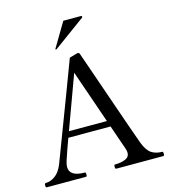

<svg xmlns="http://www.w3.org/2000/svg" viewBox="-136 -1068 1045 1177"><g transform="rotate(-15 387.0 -480.0)"><path d="M760 -13Q760 0 754 0H455Q448 0 448 -13Q448 -20 449.5 -23.5Q451 -27 455 -27Q494 -27 520.5 -38.5Q547 -50 547 -77Q547 -90 541 -106L488 -259H220Q194 -189 174 -128Q166 -104 166 -88Q166 -27 263 -27Q267 -27 268 -22.5Q269 -18 269 -13Q269 0 263 0H14Q7 0 7 -13Q7 -27 14 -27Q45 -27 74.5 -48Q104 -69 123 -116Q128 -128 278 -524L356 -731L408 -746Q419 -746 422 -736L462 -621Q496 -524 547.5 -374.5Q599 -225 639 -114Q659 -63 686.5 -45Q714 -27 754 -27Q758 -27 759 -22.5Q760 -18 760 -13ZM475 -297 358 -635Q334 -572 234 -297ZM491 -948Q494 -950 494 -953Q494 -960 487 -960H376L285 -807L284 -804Q284 -803 285 -802Q286 -801 288 -801L291 -802Z"/></g></svg>

Font: Shippori Mincho Medium
Style: Regular
Weight: 500
Designer: FONTDASU
Foundry: FONTDASU / Google Inc. / but / Adobe
Version: Version 3.110; ttfautohint (v1.8.3)